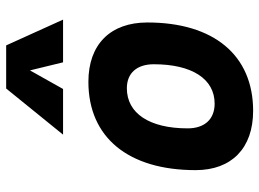

<svg xmlns="http://www.w3.org/2000/svg" viewBox="-130 -706 845 626"><g transform="rotate(-90 293.0 -392.5)"><path d="M245.1 9.8C426.3 9.8 533.2 -118.2 533.2 -335C533.2 -456.1 461.4 -527.3 339.8 -527.3C158.7 -527.3 51.8 -397.5 51.8 -177.7C51.8 -60.1 123.5 9.8 245.1 9.8ZM268.6 -115.7C217.8 -115.7 188 -148.4 188 -203.6C188 -328.1 236.8 -401.9 318.8 -401.9C368.2 -401.9 397 -369.1 397 -314C397 -189.5 349.1 -115.7 268.6 -115.7ZM458.5 -795.4H317.9L167.5 -609.9H316.4L377 -717.8L403.3 -609.9H542.5Z"/></g></svg>

Font: Cascadia Mono PL
Style: Bold Italic
Weight: 700
Italic angle: -10°
Monospace: yes
Designer: Aaron Bell
Foundry: Saja Typeworks
Version: Version 2404.023